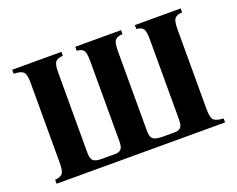

<svg xmlns="http://www.w3.org/2000/svg" viewBox="-107 -855 1290 1044"><g transform="rotate(-20 538.0 -332.5)"><path d="M963 -100Q963 -51 978 -38Q993 -25 1033 -23V0H58V-23Q87 -25 100 -38Q113 -51 113 -100V-565Q113 -614 98.5 -627.5Q84 -641 43 -642V-665H328V-642Q299 -641 286 -627.5Q273 -614 273 -565V-100Q273 -66 286.5 -54.5Q300 -43 333 -43H413Q435 -43 446.5 -54.5Q458 -66 458 -100V-565Q458 -614 446 -627.5Q434 -641 408 -642V-665H673V-642Q644 -641 631 -627.5Q618 -614 618 -565V-100Q618 -66 633 -54.5Q648 -43 688 -43H758Q780 -43 791.5 -54.5Q803 -66 803 -100V-565Q803 -614 791 -627.5Q779 -641 753 -642V-665H1018V-642Q989 -641 976 -627.5Q963 -614 963 -565Z"/></g></svg>

Font: Bona Nova SC
Style: Bold
Weight: 700
Designer: Mateusz Machalski
Foundry: Capitalics
Version: Version 4.001; ttfautohint (v1.8.4.7-5d5b)